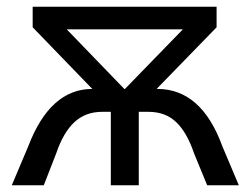

<svg xmlns="http://www.w3.org/2000/svg" viewBox="-20 -550 744 570"><path d="M689 0H595L556 -95Q535 -157 503 -187.5Q471 -218 421 -218H392V0H309V-218H283Q234 -218 201 -187.5Q168 -157 147 -95L110 0H15L64 -116Q129 -286 254 -286L77 -469V-530H623V-469L445 -286H447Q578 -286 640 -116ZM351 -286 523 -463H178L349 -286Z"/></svg>

Font: Argentum Novus
Style: Regular
Weight: 400
Designer: Julieta Ulanovsky
Foundry: Julieta Ulanovsky
Version: Version 7.20;July 27, 2021;FontCreator 13.0.0.2683 64-bit